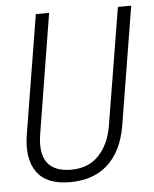

<svg xmlns="http://www.w3.org/2000/svg" viewBox="-50 -697 599 748"><g transform="rotate(-5 250.0 -323.0)"><path d="M491 -655 415 -190Q398 -93 342 -42Q286 9 194 9Q102 9 64.5 -44Q27 -97 42 -190L118 -655H170L95 -193Q68 -39 203 -39Q270 -39 310.5 -81.5Q351 -124 363 -193L439 -655Z"/></g></svg>

Font: Lekton
Style: Italic
Weight: 400
Italic angle: -9.3°
Designer: Paolo Mazzetti, Luciano Perondi, Raffaele Flato, Elena Papassissa, Emilio Macchia, Michela Povoleri, Tobias Seemiller, R
Version: Version 3.000